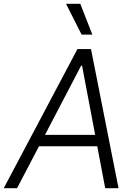

<svg xmlns="http://www.w3.org/2000/svg" viewBox="-37 -984 714 1004"><path d="M446 -802.9 382.8 -964.1H308.2L389.9 -802.9ZM513.1 0H582.7L438.9 -727.3H367.9L-17.4 0H52.2L166.9 -219.1H471.6ZM198.2 -278.8 387.4 -641H392L460.6 -278.8Z"/></svg>

Font: TID UI Light
Style: Italic
Weight: 300
Italic angle: -9.39999°
Designer: The TID Project Authors
Foundry: Bakken & Bæck
Version: Version 1.001;hotconv 1.0.109;makeotfexe 2.5.65596